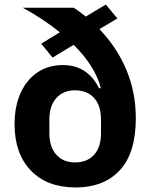

<svg xmlns="http://www.w3.org/2000/svg" viewBox="-20 -811 667 844"><path d="M44 -265Q44 -343 70.5 -402Q97 -461 145 -493Q193 -525 256 -525Q365 -525 416 -422L423 -425Q398 -520 304 -614L211 -558L161 -619L243 -669Q169 -729 80 -777H304Q328 -762 357 -738L445 -791L496 -730L417 -683Q494 -603 535.5 -504Q577 -405 577 -291Q577 -138 506.5 -62.5Q436 13 313 13Q187 13 115.5 -61.5Q44 -136 44 -265ZM424 -226V-285Q424 -347 393.5 -380.5Q363 -414 310 -414Q258 -414 227.5 -380Q197 -346 197 -285V-226Q197 -165 227.5 -131Q258 -97 310 -97Q363 -97 393.5 -130.5Q424 -164 424 -226Z"/></svg>

Font: IBM Plex Sans JP
Style: Bold
Weight: 700
Designer: Mike Abbink; Paul van der Laan; Pieter van Rosmalen; Wujin Sim; Yejin Wi; Jinhee Kim; Boomi Park; Yona Kim; Kichan Ma
Foundry: Sandoll Inc.
Version: Version 1.001